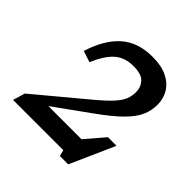

<svg xmlns="http://www.w3.org/2000/svg" viewBox="-196 -875 1067 1067"><g transform="rotate(45 337.5 -341.0)"><path d="M178.5 -448.5 112 -470.5Q150.5 -593 221 -655.5Q291.5 -718 405 -718Q476.5 -718 522.5 -695Q568.5 -672 591 -633.8Q613.5 -595.5 613.5 -549.5Q613.5 -503 595.5 -461.5Q577.5 -420 531 -373.2Q484.5 -326.5 398 -264.5L189.5 -114.5H450L546 -226.5H613.5L496.5 36.5H431L421.5 0H26.5L48 -71.5L334 -310Q397 -362 428 -396.2Q459 -430.5 469.2 -457.2Q479.5 -484 479.5 -514Q479.5 -552 455.2 -579.2Q431 -606.5 366.5 -606.5Q298 -606.5 255.2 -567.8Q212.5 -529 178.5 -448.5Z"/></g></svg>

Font: Newsreader Caption Medium
Style: Italic
Weight: 500
Italic angle: -17°
Designer: Hugues Gentile
Foundry: Production Type
Version: Version 1.001